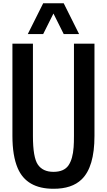

<svg xmlns="http://www.w3.org/2000/svg" viewBox="-20 -1141 651 1170"><path d="M305.7 9.3Q141.6 9.3 87.9 -116.2Q55.7 -191.4 55.7 -312.5V-875H180.7V-312.5Q180.7 -181.2 210.9 -137.7Q241.2 -93.8 305.7 -93.8Q369.6 -93.8 397 -132.8Q423.8 -171.9 428.7 -244.6Q430.7 -272 430.7 -312.5V-875H555.7V-312.5Q555.7 -123 477.5 -47.9Q418 9.8 305.7 9.3ZM149.4 -933.6 243.2 -1121.1H368.2L461.9 -933.6H368.2L305.7 -1058.6L243.2 -933.6Z"/></svg>

Font: Oswald-Regular
Style: Regular
Weight: 400
Designer: vernon adams
Foundry: vernon adams
Version: Version 2.002; ttfautohint (v0.92.18-e454-dirty) -l 8 -r 50 